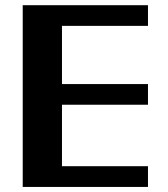

<svg xmlns="http://www.w3.org/2000/svg" viewBox="-20 -738 662 758"><path d="M69.7 0V-717.6H564.2V-635.8H94.4L224.7 -712.1V-329L137.9 -406.2H564.2V-324.4H113.6L224.7 -403.6V-4.6L137.9 -81.8H564.2V0Z"/></svg>

Font: Russolo 10pt ExtraLight
Style: Regular
Weight: 200
Designer: Micah Stupak-Hahn
Version: Version 1.000